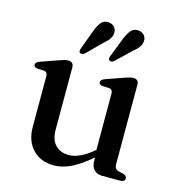

<svg xmlns="http://www.w3.org/2000/svg" viewBox="-106 -787 821 891"><g transform="rotate(15 305.0 -342.0)"><path d="M92 -136.5V-378.5Q92 -399.5 75.5 -401.5L42 -403Q25.5 -405.5 25.5 -417.5Q25.5 -429 45.5 -436.5L128 -465.5Q157.5 -476.5 171 -476.5Q198 -476.5 198 -450V-152.5Q198 -102.5 222.2 -77.8Q246.5 -53 287 -53Q311.5 -53 340.2 -66Q369 -79 402 -106.5L405 -109V-378.5Q405 -399.5 388.5 -401.5L354.5 -403Q338.5 -405.5 338.5 -417.5Q338.5 -429 358.5 -436.5L440.5 -465.5Q471 -476.5 484.5 -476.5Q510.5 -476.5 510.5 -450V-70Q510.5 -45 530.5 -40L553 -35Q571 -29.5 571 -17Q571 0 547.5 0H460.5Q436.5 0 422.2 -15.5Q408 -31 408 -59V-74Q353.5 -27 311.8 -7.8Q270 11.5 231.5 11.5Q169 11.5 130.5 -28.5Q92 -68.5 92 -136.5ZM247 -636Q257 -663.5 269.5 -680Q282 -696.5 304.5 -696Q323 -695.5 334.2 -683.5Q345.5 -671.5 344.5 -656Q344 -639 334.2 -625Q324.5 -611 307 -597L237.5 -527.5Q224.5 -518 215 -524.5Q210.5 -528 210.8 -533.2Q211 -538.5 213.5 -545ZM390 -637.5Q400.5 -664.5 413.5 -680.5Q426.5 -696.5 448.5 -695.5Q467.5 -694.5 478.2 -682.2Q489 -670 487.5 -654Q486.5 -637 476.2 -623.5Q466 -610 448.5 -596.5L377.5 -528.5Q364.5 -519 355.5 -526Q351 -530 351.5 -535.2Q352 -540.5 354.5 -546.5Z"/></g></svg>

Font: Fraunces 9pt
Style: Regular
Weight: 400
Version: Version 1.000;[b76b70a41]